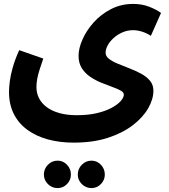

<svg xmlns="http://www.w3.org/2000/svg" viewBox="-20 -497 861 980"><path d="M26 -28Q26 -51 30 -82Q34 -113 45 -152.5Q56 -192 78 -241L201 -198Q190 -167 182 -141.5Q174 -116 170 -94.5Q166 -73 166 -52Q166 -22 179 4Q192 30 218 49.5Q244 69 282.5 80Q321 91 372 91Q430 91 474.5 80.5Q519 70 549.5 53.5Q580 37 596 19Q612 1 612 -14Q612 -26 595.5 -35Q579 -44 552.5 -53.5Q526 -63 496.5 -75Q467 -87 440.5 -105Q414 -123 397.5 -149Q381 -175 381 -212Q381 -250 401 -295.5Q421 -341 458 -382.5Q495 -424 546.5 -450.5Q598 -477 660 -477Q704 -477 740.5 -463Q777 -449 802 -431L750 -314Q729 -328 705 -335.5Q681 -343 659 -343Q631 -343 605.5 -332Q580 -321 560.5 -303.5Q541 -286 530 -266Q519 -246 519 -228Q519 -210 536.5 -196.5Q554 -183 582 -171.5Q610 -160 641 -148Q672 -136 700 -121Q728 -106 745.5 -85Q763 -64 763 -34Q763 9 736.5 55.5Q710 102 658 142Q606 182 530.5 206.5Q455 231 356 231Q284 231 224 214.5Q164 198 119.5 165.5Q75 133 50.5 84.5Q26 36 26 -28ZM447 463Q418 463 397.5 442.5Q377 422 377 394Q377 365 397.5 344Q418 323 447 323Q475 323 495 344Q515 365 515 394Q515 422 495 442.5Q475 463 447 463ZM274 463Q245 463 224.5 442.5Q204 422 204 394Q204 365 224.5 344Q245 323 274 323Q302 323 322 344Q342 365 342 394Q342 422 322 442.5Q302 463 274 463Z"/></svg>

Font: Farlight84_Sys_V01
Style: Bold
Weight: 700
Designer: Monotype Design Team, Nadine Chahine and Nizar Qandah
Foundry: Monotype Imaging Inc.
Version: Version 2.004;October 31, 2024;FontCreator 14.0.0.2814 64-bi